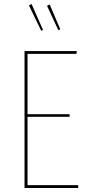

<svg xmlns="http://www.w3.org/2000/svg" viewBox="-20 -935 447 955"><path d="M360 -667H117V-367H326V-354H117V-14H369V0H102V-681H362ZM194 -786 185 -782 124 -908 137 -915ZM280 -789 270 -785 214 -906 227 -913Z"/></svg>

Font: Fira Sans Compressed Hair
Style: Regular
Weight: 100
Width: 1
Designer: bBox Type GmbH & Carrois Corporate GbR & Edenspiekermann AG
Foundry: bBox Type GmbH & Carrois Corporate GbR & Edenspiekermann AG
Version: Version 4.301